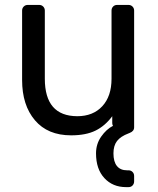

<svg xmlns="http://www.w3.org/2000/svg" viewBox="-20 -540 640 780"><path d="M69.8 -214.8V-497.1Q69.8 -506.8 76.4 -513.4Q83 -520 92.8 -520H139.2Q148.9 -520 155.5 -513.4Q162.1 -506.8 162.1 -497.1V-220.2Q162.1 -68.4 293.9 -67.9Q357.9 -67.9 395.5 -108.4Q433.1 -148.9 433.1 -220.2V-497.1Q433.1 -506.8 439.5 -513.4Q445.8 -520 456.1 -520H502Q511.7 -520 518.3 -513.4Q524.9 -506.8 524.9 -497.1V-22.9Q524.9 -6.8 506.8 0L502 2Q469.7 14.2 455.3 33Q440.9 51.8 440.9 83Q440.9 117.2 455.1 134.5Q469.2 151.9 496.1 151.9H502Q511.7 151.9 518.3 158.4Q524.9 165 524.9 174.8V196.8Q524.9 206.5 518.6 213.4Q512.2 220.2 502 220.2H492.2Q438 220.2 404.1 183.6Q370.1 147 370.1 83Q370.1 44.9 391.1 14.9Q412.1 -15.1 439 -28.8Q436 -33.7 436 -40V-67.9Q407.2 -28.8 368.2 -9.5Q329.1 9.8 269 9.8Q173.8 9.8 121.8 -51.5Q69.8 -112.8 69.8 -214.8Z"/></svg>

Font: Rubik AZ
Style: Regular
Weight: 400
Designer: Hubert and Fischer
Foundry: Hubert & Fischer
Version: Version 2.000